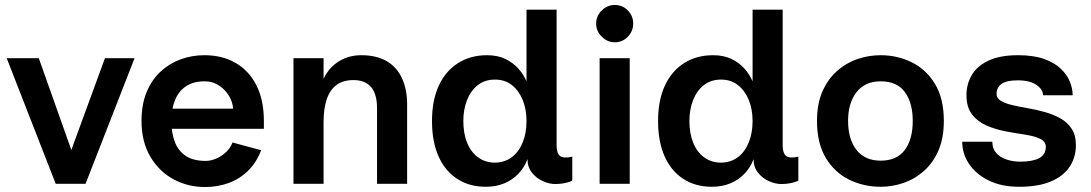

<svg xmlns="http://www.w3.org/2000/svg" viewBox="-20 -739 4388 772"><path d="M7 -505H136L315 0H204ZM521 -505 324 0H217L402 -505Z M804 13Q736 13 678 -18Q620 -49 584.5 -109Q549 -169 549 -253Q549 -319 569.5 -368.5Q590 -418 625.5 -451Q661 -484 706.5 -500.5Q752 -517 802 -517Q873 -517 926.5 -486.5Q980 -456 1010.5 -397Q1041 -338 1041 -252V-221H646L645 -302H917Q917 -316 910 -334.5Q903 -353 888.5 -370.5Q874 -388 852.5 -400Q831 -412 803 -412Q757 -412 727.5 -392Q698 -372 683.5 -336Q669 -300 669 -252Q669 -206 682.5 -169.5Q696 -133 726.5 -112.5Q757 -92 807 -92Q827 -92 848.5 -101Q870 -110 888 -126.5Q906 -143 915 -166L1030 -135Q1011 -85 977 -52Q943 -19 899 -3Q855 13 804 13Z M1160 0V-505H1281V-422Q1288 -438 1301 -455Q1314 -472 1333 -486Q1352 -500 1377 -508.5Q1402 -517 1433 -517Q1494 -517 1535 -493Q1576 -469 1596.5 -424Q1617 -379 1617 -319V0H1496V-303Q1496 -362 1471.5 -389.5Q1447 -417 1402 -417Q1359 -417 1332.5 -397Q1306 -377 1293.5 -339Q1281 -301 1281 -249V0Z M2101 -99Q2088 -65 2064 -40Q2040 -15 2007 -1.5Q1974 12 1933 12Q1867 12 1818 -20Q1769 -52 1743 -111Q1717 -170 1717 -252Q1717 -336 1744.5 -395Q1772 -454 1822 -485.5Q1872 -517 1938 -517Q1981 -517 2012 -502Q2043 -487 2064 -463.5Q2085 -440 2097 -412V-700H2218V-154Q2218 -124 2231 -112.5Q2244 -101 2281 -109V-13Q2271 -7 2252 -3Q2233 1 2213 1Q2189 1 2163 -10.5Q2137 -22 2119 -44.5Q2101 -67 2101 -99ZM1971 -85Q2010 -86 2038 -107Q2066 -128 2081.5 -166Q2097 -204 2097 -252Q2097 -300 2081.5 -337.5Q2066 -375 2038 -397Q2010 -419 1970 -419Q1930 -419 1901.5 -397Q1873 -375 1858 -337Q1843 -299 1843 -253Q1843 -203 1858 -165.5Q1873 -128 1902 -106.5Q1931 -85 1971 -85Z M2452 -569Q2422 -569 2399.5 -591.5Q2377 -614 2377 -644Q2377 -675 2399.5 -697Q2422 -719 2452 -719Q2483 -719 2504.5 -697Q2526 -675 2526 -644Q2526 -614 2504.5 -591.5Q2483 -569 2452 -569ZM2391 0V-505H2512V0Z M3010 -99Q2997 -65 2973 -40Q2949 -15 2916 -1.5Q2883 12 2842 12Q2776 12 2727 -20Q2678 -52 2652 -111Q2626 -170 2626 -252Q2626 -336 2653.5 -395Q2681 -454 2731 -485.5Q2781 -517 2847 -517Q2890 -517 2921 -502Q2952 -487 2973 -463.5Q2994 -440 3006 -412V-700H3127V-154Q3127 -124 3140 -112.5Q3153 -101 3190 -109V-13Q3180 -7 3161 -3Q3142 1 3122 1Q3098 1 3072 -10.5Q3046 -22 3028 -44.5Q3010 -67 3010 -99ZM2880 -85Q2919 -86 2947 -107Q2975 -128 2990.5 -166Q3006 -204 3006 -252Q3006 -300 2990.5 -337.5Q2975 -375 2947 -397Q2919 -419 2879 -419Q2839 -419 2810.5 -397Q2782 -375 2767 -337Q2752 -299 2752 -253Q2752 -203 2767 -165.5Q2782 -128 2811 -106.5Q2840 -85 2880 -85Z M3521 12Q3453 12 3394.5 -16.5Q3336 -45 3300.5 -104Q3265 -163 3265 -253Q3265 -321 3286.5 -370.5Q3308 -420 3345 -453Q3382 -486 3427.5 -501.5Q3473 -517 3521 -517Q3588 -517 3646 -488.5Q3704 -460 3739.5 -401.5Q3775 -343 3775 -253Q3775 -185 3754 -135.5Q3733 -86 3696.5 -53Q3660 -20 3614.5 -4Q3569 12 3521 12ZM3521 -93Q3586 -93 3618 -136Q3650 -179 3650 -253Q3650 -325 3618.5 -368.5Q3587 -412 3521 -412Q3458 -412 3424 -368.5Q3390 -325 3390 -253Q3390 -179 3424 -136Q3458 -93 3521 -93Z M4078 12Q4007 12 3956 -13Q3905 -38 3877 -79Q3849 -120 3849 -169H3970Q3970 -142 3985 -124.5Q4000 -107 4026 -98Q4052 -89 4083 -89Q4131 -89 4158 -103Q4185 -117 4185 -149Q4185 -170 4162 -181Q4139 -192 4102.5 -197.5Q4066 -203 4025.5 -210.5Q3985 -218 3948.5 -233.5Q3912 -249 3889 -278Q3866 -307 3866 -357Q3866 -400 3887 -436.5Q3908 -473 3954 -495Q4000 -517 4073 -517Q4136 -517 4178 -502Q4220 -487 4245.5 -462.5Q4271 -438 4282 -410Q4293 -382 4293 -356H4174Q4174 -379 4147.5 -397.5Q4121 -416 4072 -416Q4027 -416 4007 -401.5Q3987 -387 3987 -362Q3987 -344 4004.5 -333.5Q4022 -323 4050 -316.5Q4078 -310 4112.5 -304Q4147 -298 4181 -288.5Q4215 -279 4243 -263.5Q4271 -248 4288.5 -222Q4306 -196 4306 -155Q4306 -106 4280.5 -68Q4255 -30 4204.5 -9Q4154 12 4078 12Z"/></svg>

Font: Inclusive Sans SemiBold
Style: Regular
Weight: 600
Designer: Olivia King
Foundry: Olivia King
Version: Version 2.004